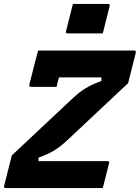

<svg xmlns="http://www.w3.org/2000/svg" viewBox="-36 -957 711 977"><path d="M335 -937H514Q525 -937 522 -926L487 -787H308Q297 -787 300 -798ZM487 0H-7Q-18 0 -15 -11L24 -166Q101 -238 178 -310.5Q255 -383 333 -456Q367 -488 399 -507.5Q431 -527 480 -545V-563H264Q260 -550 257 -537Q254 -524 252 -515H122Q111 -515 113 -526Q119 -548 127 -580.5Q135 -613 143.5 -645.5Q152 -678 158 -700H647Q657 -700 655 -689L616 -534Q539 -461 461.5 -389Q384 -317 307 -244Q272 -211 240 -191.5Q208 -172 160 -155V-137H511Q522 -137 519 -126Q511 -93 503 -63Q495 -33 487 0Z"/></svg>

Font: Recursive Mn Lnr St XBd
Style: Italic
Weight: 800
Italic angle: -15°
Monospace: yes
Version: Version 1.079;hotconv 1.0.112;makeotfexe 2.5.65598; ttfautoh